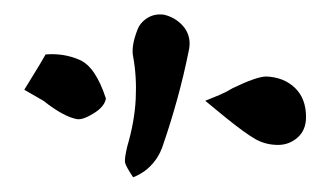

<svg xmlns="http://www.w3.org/2000/svg" viewBox="-20 -745 444 261"><path d="M176 -512Q173 -510 169.5 -508Q166 -506 161 -504Q151 -519 150 -524Q149 -529 153 -546Q163 -580 164.5 -610.5Q166 -641 161 -668Q158 -682 167 -705Q170 -713 178 -719Q189 -727 203 -725Q220 -721 231 -707Q240 -694 237 -678Q230 -643 221 -610.5Q212 -578 202 -549Q195 -526 176 -512ZM85 -583Q67 -586 39 -608L13 -623Q19 -633 26.5 -645Q34 -657 42 -671Q67 -673 88.5 -663.5Q110 -654 124 -611Q122 -600 107.5 -591Q93 -582 85 -583ZM358 -548Q341 -548 327 -556Q313 -564 287 -585L259 -608Q269 -612 278.5 -616Q288 -620 296 -625Q329 -641 342 -641Q366 -640 381 -625.5Q396 -611 396 -586Q396 -568 384.5 -558Q373 -548 358 -548Z"/></svg>

Font: Mansalva
Style: Regular
Weight: 400
Designer: Carolina Short
Foundry: Carolina Short
Version: Version 2.112; ttfautohint (v1.8.4.7-5d5b)